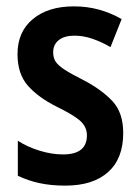

<svg xmlns="http://www.w3.org/2000/svg" viewBox="-20 -573 440 603"><path d="M367 -155Q367 -75 319.5 -32.5Q272 10 185 10Q140 10 103.5 2Q67 -6 36 -21V-131Q65 -112 103.5 -100Q142 -88 178 -88Q253 -88 253 -148Q253 -173 234 -191.5Q215 -210 158 -238Q100 -267 67.5 -304Q35 -341 35 -403Q35 -473 83 -513Q131 -553 212 -553Q253 -553 290 -543Q327 -533 362 -513L327 -425Q300 -441 271 -451Q242 -461 214 -461Q182 -461 164.5 -447Q147 -433 147 -409Q147 -391 155 -379Q163 -367 184 -353.5Q205 -340 243 -321Q300 -291 333.5 -255Q367 -219 367 -155Z"/></svg>

Font: Noto Sans Georgian Condensed SemiBold
Style: Regular
Weight: 600
Width: 3
Designer: Monotype Design Team, Akaki Razmadze
Foundry: Google LLC
Version: Version 2.005; ttfautohint (v1.8.4.7-5d5b)